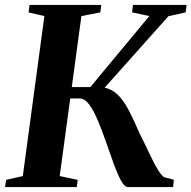

<svg xmlns="http://www.w3.org/2000/svg" viewBox="-28 -763 780 783"><path d="M494 0Q480 0 465.8 -26Q451.5 -52 436.5 -93.2Q421.5 -134.5 405.5 -180.8Q389.5 -227 372.5 -268.2Q355.5 -309.5 336.8 -335.5Q318 -361.5 297 -361.5H207.5L213 -408H340.5L581 -697.5L510.5 -712.5L514.5 -743H733L729 -712.5L659 -697L360 -362L368 -406.5Q400 -409 423.2 -397.2Q446.5 -385.5 465.8 -361.8Q485 -338 502.2 -303.5Q519.5 -269 538.5 -225Q551.5 -199.5 565 -171Q578.5 -142.5 591.5 -115.8Q604.5 -89 617 -69Q629.5 -49 641 -40.5L681 -30L678 0ZM-7.5 0 -3 -29.5 65 -45 153 -697.5 88.5 -712.5 92.5 -743H385L381 -712.5L304 -697.5L215.5 -45L289 -29.5L285 0Z"/></svg>

Font: Merriweather 96pt
Style: Bold Italic
Weight: 700
Italic angle: -7.8°
Version: Version 2.101